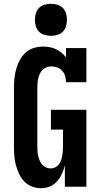

<svg xmlns="http://www.w3.org/2000/svg" viewBox="-20 -990 540 1018"><path d="M197 8Q173 8 149.5 -1Q126 -10 109 -27.5Q92 -45 81.5 -67.5Q71 -90 64.5 -113.5Q58 -137 56 -161.5Q54 -186 54 -210V-525Q54 -550 56.5 -575Q59 -600 66 -624.5Q73 -649 85 -671.5Q97 -694 115.5 -711Q134 -728 158.5 -735.5Q183 -743 208 -743Q226 -743 243 -740Q260 -737 276 -729.5Q292 -722 305.5 -711Q319 -700 330 -686V-735H438V-554H330Q330 -570 325.5 -586Q321 -602 310.5 -614Q300 -626 284.5 -632Q269 -638 252 -638Q240 -638 227.5 -633.5Q215 -629 206 -620Q197 -611 191.5 -599.5Q186 -588 183 -575.5Q180 -563 179 -550Q178 -537 178 -525V-210Q178 -198 179 -185.5Q180 -173 183 -161Q186 -149 191 -137.5Q196 -126 204.5 -116.5Q213 -107 224.5 -102Q236 -97 249 -97Q261 -97 272.5 -102.5Q284 -108 291.5 -117.5Q299 -127 303 -138.5Q307 -150 309.5 -162Q312 -174 313 -186Q314 -198 314 -210V-303H250V-408H438V0H324V-113Q318 -90 308 -68Q298 -46 282 -28Q266 -10 243.5 -1Q221 8 197 8ZM250 -800Q233 -800 216 -805Q199 -810 187 -822Q175 -834 170 -851Q165 -868 165 -885Q165 -902 170 -919Q175 -936 187 -948Q199 -960 216 -965Q233 -970 250 -970Q267 -970 284 -965Q301 -960 313 -948Q325 -936 330 -919Q335 -902 335 -885Q335 -868 330 -851Q325 -834 313 -822Q301 -810 284 -805Q267 -800 250 -800Z"/></svg>

Font: Iosevka Slab Extrabold
Style: Regular
Weight: 800
Monospace: yes
Designer: Belleve Invis
Foundry: Belleve Invis
Version: Version 11.1.1; ttfautohint (v1.8.3)